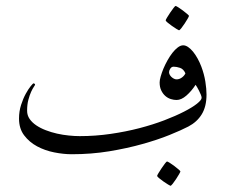

<svg xmlns="http://www.w3.org/2000/svg" viewBox="-20 -508 746 636"><path d="M664.1 -194.8Q664.1 -155.3 648.4 -129.6Q632.8 -104 604 -88.9Q580.6 -76.7 541.3 -60.8Q502 -44.9 451.4 -30.8Q400.9 -16.6 341.6 -6.8Q282.2 2.9 217.8 2.9Q190.4 2.9 159.7 -3.2Q128.9 -9.3 103 -23.2Q77.1 -37.1 60.1 -59.6Q43 -82 43 -115.2Q43 -139.2 49.8 -160.4Q56.6 -181.6 65.4 -197.5Q74.2 -213.4 81.8 -222.7Q89.4 -231.9 90.8 -231.9Q92.3 -231.9 94.2 -230.7Q96.2 -229.5 96.2 -228Q96.2 -226.1 92 -220.2Q87.9 -214.4 83 -203.6Q78.1 -192.9 74 -177.5Q69.8 -162.1 69.8 -141.1Q69.8 -126 78.1 -114Q86.4 -102.1 100.1 -92.8Q113.8 -83.5 131.6 -76.7Q149.4 -69.8 168.9 -65.4Q188.5 -61 208 -59.1Q227.5 -57.1 244.1 -57.1Q296.4 -57.1 346.7 -64.5Q397 -71.8 441.9 -83.5Q486.8 -95.2 524.4 -109.6Q562 -124 589.6 -138.2Q617.2 -152.3 632.6 -164.6Q647.9 -176.8 647.9 -184.1Q647.9 -188 645.3 -194.3Q642.6 -200.7 639.4 -207.3Q636.2 -213.9 632.8 -219.5Q629.4 -225.1 627.9 -227.1Q614.3 -206.1 597.4 -191.4Q580.6 -176.8 564.9 -176.8Q555.7 -176.8 545.7 -179.9Q535.6 -183.1 527.6 -190.2Q519.5 -197.3 514.2 -208.3Q508.8 -219.2 508.8 -234.9Q508.8 -242.7 512.2 -254.6Q515.6 -266.6 521.2 -280.3Q526.9 -293.9 534.7 -307.9Q542.5 -321.8 551 -332.8Q559.6 -343.8 568.8 -350.8Q578.1 -357.9 586.9 -357.9Q594.7 -357.9 603 -352.3Q611.3 -346.7 619.4 -336.9Q627.4 -327.1 634.5 -314.2Q641.6 -301.3 647 -287.1Q656.2 -262.7 660.2 -238Q664.1 -213.4 664.1 -194.8ZM594.2 -265.1Q587.9 -279.3 576.4 -283.2Q564.9 -287.1 555.2 -287.1Q548.3 -287.1 544.2 -280.8Q540 -274.4 540 -269Q540 -264.6 542.2 -260.5Q544.4 -256.3 548.1 -252.9Q551.8 -249.5 556.2 -247.3Q560.5 -245.1 564.9 -245.1Q574.2 -245.1 582.5 -251.2Q590.8 -257.3 594.2 -265.1ZM606 -455.6Q606 -453.6 601.6 -446Q597.2 -438.5 591.6 -429.9Q585.9 -421.4 580.6 -414.6Q575.2 -407.7 572.8 -407.7Q571.8 -407.7 564.7 -412.1Q557.6 -416.5 549.6 -422.1Q541.5 -427.7 535.2 -433.1Q528.8 -438.5 528.8 -440.4Q528.8 -442.4 533.4 -450Q538.1 -457.5 543.7 -466.1Q549.3 -474.6 554.7 -481.4Q560.1 -488.3 561.5 -488.3Q563.5 -488.3 570.8 -483.6Q578.1 -479 585.9 -473.1Q593.8 -467.3 599.9 -461.9Q606 -456.5 606 -455.6ZM577.6 59.6Q577.6 61.5 573.2 69.1Q568.8 76.7 563.2 85.2Q557.6 93.8 552.2 100.6Q546.9 107.4 544.4 107.4Q543.5 107.4 536.4 103Q529.3 98.6 521.2 93Q513.2 87.4 506.8 82Q500.5 76.7 500.5 74.7Q500.5 72.8 505.1 65.2Q509.8 57.6 515.4 49.1Q521 40.5 526.4 33.7Q531.7 26.9 533.2 26.9Q535.2 26.9 542.5 31.5Q549.8 36.1 557.6 42Q565.4 47.9 571.5 53.2Q577.6 58.6 577.6 59.6Z"/></svg>

Font: Scheherazade Urdu
Style: Regular
Weight: 400
Designer: SIL International
Foundry: SIL International
Version: Version 1.005 (build 117/117)